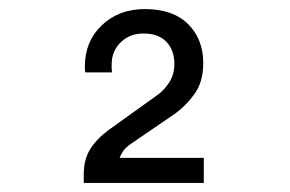

<svg xmlns="http://www.w3.org/2000/svg" viewBox="-20 -825 640 423"><path d="M164.5 -422V-441Q164.5 -473.5 178.6 -496.2Q192.8 -519 218.2 -537.8L324.5 -614Q340.8 -625 352.5 -642.9Q364.2 -660.8 364.2 -684.2Q364.2 -714.2 346.6 -732.8Q329 -751.2 296 -751.2Q265.8 -751.2 245.9 -731.8Q226 -712.2 226 -683Q226 -679 226 -674.8Q226 -670.5 227 -665.5H168Q167 -668.8 167 -673Q167 -677.2 167 -679Q167 -733.8 204.4 -769.4Q241.8 -805 299 -805Q361.2 -805 394.5 -771.8Q427.8 -738.5 427.8 -686.2Q427.8 -645.2 409 -618.8Q390.2 -592.2 364.5 -573.8L269 -508.5Q256.8 -500 251.2 -491.9Q245.8 -483.8 243.5 -477.2H429V-422Z"/></svg>

Font: Chivo Mono Medium
Style: Regular
Weight: 500
Monospace: yes
Designer: Hector Gatti
Foundry: Omnibus-Type
Version: Version 1.008